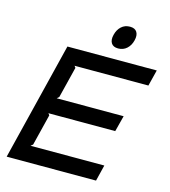

<svg xmlns="http://www.w3.org/2000/svg" viewBox="-146 -1160 1125 1274"><g transform="rotate(15 417.0 -522.5)"><path d="M661.1 -110.8 633.8 0H20L220.2 -810.1H834L806.2 -699.2H298.8L308.1 -687L254.9 -473.1L240.2 -460H700.2L671.9 -350.1H212.9L222.2 -337.9L168.9 -123L153.8 -110.8ZM640.1 -964.8Q631.3 -928.7 606.9 -906.7Q582.5 -884.8 547.9 -884.8Q513.7 -884.8 500.2 -906.7Q486.8 -928.7 496.1 -964.8Q504.9 -1001 528.8 -1022.9Q552.7 -1044.9 587.9 -1044.9Q622.6 -1044.9 636 -1022.9Q649.4 -1001 640.1 -964.8Z"/></g></svg>

Font: Sinkin Sans 500 Medium Italic
Style: Regular
Weight: 500
Italic angle: -112°
Designer: Keith Bates
Foundry: K-Type
Version: Sinkin Sans (version 1.0)  by Keith Bates   •   © 2014   www